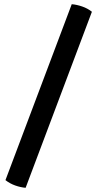

<svg xmlns="http://www.w3.org/2000/svg" viewBox="-20 -732 466 914"><path d="M321.5 -712Q345.5 -710 371.5 -701Q397.5 -692 417.5 -676L102 162Q78 160 52.5 151Q27 142 6 125.5Z"/></svg>

Font: Signika Negative Light Medium
Style: Regular
Weight: 500
Version: Version 2.001